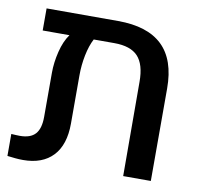

<svg xmlns="http://www.w3.org/2000/svg" viewBox="-69 -651 768 731"><g transform="rotate(10 315.0 -286.0)"><path d="M330.1 -578.1Q444.3 -578.1 501.5 -523.2Q558.6 -468.3 558.6 -357.4V0H451.7L450.7 -364.7Q450.7 -431.6 422.1 -462.2Q393.6 -492.7 330.6 -492.7H251Q236.8 -465.8 229 -427.2Q221.2 -388.7 221.2 -349.1V-162.1Q221.2 -80.1 180.7 -37.1Q140.1 5.9 65.4 5.9Q49.3 5.9 34.9 4.4Q20.5 2.9 4.4 1V-84Q13.2 -83.5 21.5 -83Q29.8 -82.5 37.6 -82.5Q78.6 -82.5 97.4 -103.5Q116.2 -124.5 116.2 -169.4V-340.3Q116.2 -379.9 126.7 -422.6Q137.2 -465.3 157.2 -492.7H53.7V-578.1Z"/></g></svg>

Font: Heebo Medium
Style: Regular
Weight: 500
Designer: Oded Ezer
Foundry: Ezer Type House
Version: Version 3.100